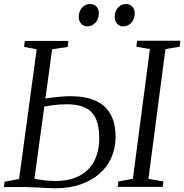

<svg xmlns="http://www.w3.org/2000/svg" viewBox="-21 -950 937 976"><path d="M260.5 7Q237 7 211.2 5.5Q185.5 4 161 2.5Q136.5 1 117 1H-1L2.5 -26.5L76 -40L165.5 -699.5L101.5 -711.5L105 -742H326.5L323 -711.5L244 -699.5L154 -41Q175.5 -37 203.8 -33.5Q232 -30 258.5 -30Q335.5 -30 385.2 -57.5Q435 -85 459.2 -134Q483.5 -183 483.5 -248Q483.5 -309.5 466 -347.2Q448.5 -385 412.2 -402.5Q376 -420 319 -420Q279 -420 244 -414.8Q209 -409.5 184 -405.5L187 -445Q205 -449 231 -452.5Q257 -456 285 -458.5Q313 -461 336.5 -461Q413.5 -461 464.5 -438Q515.5 -415 541 -369Q566.5 -323 566.5 -254Q566.5 -198 545.8 -150.2Q525 -102.5 485.2 -67.5Q445.5 -32.5 388.8 -12.8Q332 7 260.5 7ZM577.5 0 580.5 -27.5 654.5 -41 741 -700.5 672 -712.5 676 -743H896L892.5 -712.5L820 -700.5L733.5 -41L809.5 -27.5L806.5 0ZM422.5 -816Q404 -816 391.5 -829.8Q379 -843.5 379.5 -866.5Q380 -892.5 396.2 -911Q412.5 -929.5 436 -929.5Q458 -929.5 469.8 -916Q481.5 -902.5 481.5 -883Q481 -853 464.2 -834.5Q447.5 -816 422.5 -816ZM604.5 -816Q586.5 -816 574 -829.8Q561.5 -843.5 562 -866.5Q562.5 -892.5 578.5 -911Q594.5 -929.5 618.5 -929.5Q640 -929.5 652 -916Q664 -902.5 664 -883Q663.5 -853 646.8 -834.5Q630 -816 604.5 -816Z"/></svg>

Font: Merriweather 72pt Light
Style: Italic
Weight: 300
Italic angle: -7.8°
Version: Version 2.101